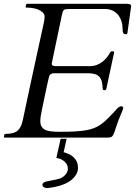

<svg xmlns="http://www.w3.org/2000/svg" viewBox="-20 -708 704 988"><path d="M613.8 -151.9Q613.8 -146 601.6 -118.2Q589.4 -90.3 581.1 -64.5Q572.8 -38.6 567.4 -24.4Q562 -10.3 555.7 -5.1Q549.3 0 535.6 0H3.4Q0 0 0 -3.9L2.4 -15.6Q4.4 -19.5 14.4 -19.5Q24.4 -19.5 38.8 -21.7Q53.2 -23.9 64.5 -31.2Q88.4 -46.9 97.2 -89.4Q118.2 -187.5 134 -262Q149.9 -336.4 161.9 -391.1Q173.8 -445.8 181.9 -482.9Q189.9 -520 195.3 -544.4Q200.7 -568.8 203.6 -582.3Q206.5 -595.7 208 -603Q209.5 -613.3 209.5 -623.8Q209.5 -634.3 200 -643.8Q190.4 -653.3 175.8 -659.2Q150.4 -668.9 114.7 -668.9Q111.8 -668.9 111.8 -672.9L114.3 -684.6Q115.2 -688.5 119.1 -688.5H629.9Q641.1 -688.5 647.7 -686.3Q654.3 -684.1 654.3 -678.5Q654.3 -672.9 654.1 -669.9Q653.8 -667 651.9 -654.8Q649.9 -641.6 635.7 -538.6Q634.8 -531.7 627.9 -531.7Q614.3 -531.7 612.3 -543Q610.8 -550.3 610.8 -559.8Q610.8 -569.3 609.1 -581.8Q607.4 -594.2 600.6 -610.1Q593.8 -626 582.5 -637.2Q558.1 -661.6 520.5 -661.6H341.3Q314.5 -661.6 309.6 -657.7Q303.2 -652.8 298.3 -629.9L247.1 -385.7Q246.1 -381.8 246.1 -379.9Q246.1 -367.7 266.6 -367.7H445.8Q477.5 -367.7 507.8 -390.6Q530.8 -408.7 546.4 -437.5Q549.8 -443.8 554.7 -443.8H563Q567.4 -443.8 567.4 -440.4Q567.4 -437 567.1 -437Q566.9 -437 566.9 -436L527.8 -253.9Q525.9 -243.7 518.1 -243.7Q512.7 -243.7 511 -245.4Q509.3 -247.1 508.3 -253.4Q507.3 -259.8 507.1 -268.1Q506.8 -276.4 503.9 -288.3Q501 -300.3 494.4 -309.1Q487.8 -317.9 478.5 -322.8Q461.9 -331.1 430.7 -331.1H254.4Q250.5 -331.1 243.2 -327.6Q235.8 -324.2 232.9 -314.9Q230 -305.7 228.3 -296.6Q226.6 -287.6 220.7 -262.2Q214.8 -236.8 207.5 -199.7Q200.2 -162.6 194.8 -138.7Q187.5 -105.5 187.5 -85.2Q187.5 -64.9 195.6 -54Q203.6 -43 217.8 -37.6Q238.3 -29.8 286.6 -29.8Q335 -29.8 366.9 -31.7Q398.9 -33.7 422.9 -37.8Q446.8 -42 464.6 -49.1Q482.4 -56.2 497.6 -66.4Q518.1 -81.1 541.5 -105Q564.9 -128.9 570.3 -135.5Q575.7 -142.1 581.1 -147.5Q593.8 -161.1 603.8 -161.1Q613.8 -161.1 613.8 -151.9ZM225.6 259.8Q198.2 259.8 198.2 240.2Q198.2 238.3 203.1 233.2Q208 228 215.8 226.6Q283.2 213.9 294.2 208.3Q305.2 202.6 312.5 195.3Q329.1 178.7 329.1 162.4Q329.1 146 323 136.5Q316.9 127 308.1 120.1Q292 107.4 270 105L292 6.3H322.8L307.6 75.2Q362.3 89.8 377 128.4Q381.3 139.2 381.3 158.2Q381.3 177.2 367.2 197Q353 216.8 330.6 229.5Q291 252.4 225.6 259.8Z"/></svg>

Font: Cardo-Italic
Style: Italic
Weight: 400
Italic angle: -12°
Designer: David J. Perry
Foundry: David J. Perry
Version: Version 0.991